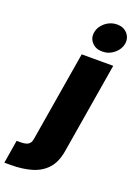

<svg xmlns="http://www.w3.org/2000/svg" viewBox="-306 -850 789 1123"><g transform="rotate(20 88.5 -288.5)"><path d="M83.5 -545.9H279.8L186 18.6Q174.3 90.3 137.5 130.6Q100.6 170.9 43.7 187.5Q-13.2 204.1 -85 204.1H-125L-101.1 59.6H-78.6Q-43 59.6 -28.1 48.8Q-13.2 38.1 -9.8 14.6ZM189.9 -602.5Q149.9 -602.1 125.7 -628.4Q101.6 -654.8 107.9 -691.4Q114.3 -729 146.7 -755.1Q179.2 -781.2 219.2 -781.2Q259.3 -781.2 283 -755.1Q306.6 -729 301.3 -691.4Q294.9 -654.8 262.7 -628.4Q230.5 -602.1 189.9 -602.5Z"/></g></svg>

Font: Inter Tight Black
Style: Italic
Weight: 900
Italic angle: -9.39999°
Designer: Rasmus Andersson
Foundry: rsms
Version: Version 3.004; ttfautohint (v1.8.4.7-5d5b)